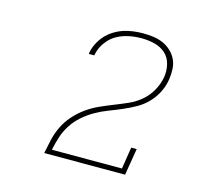

<svg xmlns="http://www.w3.org/2000/svg" viewBox="-82 -936 763 707"><g transform="rotate(15 300.0 -583.0)"><path d="M143 -323V-324Q148 -350 154 -376Q160 -402 172 -427Q184 -452 203 -473.5Q222 -495 245 -511.5Q268 -528 293.5 -539.5Q319 -551 344.5 -561Q370 -571 396 -582.5Q422 -594 443.5 -612.5Q465 -631 478.5 -655.5Q492 -680 497 -707Q497 -707 497 -707Q497 -707 497 -707Q501 -732 495 -756.5Q489 -781 471.5 -796.5Q454 -812 430 -818Q406 -824 380 -824Q364 -824 348 -822Q332 -820 315.5 -815Q299 -810 284 -801Q269 -792 257.5 -779Q246 -766 238.5 -751Q231 -736 228 -719Q228 -719 228 -719Q228 -719 228 -718H207Q207 -719 207 -719Q207 -719 207 -720Q210 -739 218.5 -756.5Q227 -774 240 -789Q253 -804 270.5 -815Q288 -826 306 -832Q324 -838 343 -840.5Q362 -843 380 -843Q400 -843 419.5 -840.5Q439 -838 456.5 -830.5Q474 -823 488 -810Q502 -797 510 -780.5Q518 -764 519 -744Q520 -724 517 -704Q513 -678 501 -654Q489 -630 470 -610.5Q451 -591 427.5 -578Q404 -565 379.5 -554.5Q355 -544 330 -534.5Q305 -525 281.5 -511.5Q258 -498 237.5 -480Q217 -462 202.5 -439.5Q188 -417 180 -392Q172 -367 167 -342H434L447 -425H468L451 -323Z"/></g></svg>

Font: Iosevka Etoile Thin Oblique
Style: Regular
Weight: 100
Italic angle: -9°
Designer: Belleve Invis
Foundry: Belleve Invis
Version: Version 15.5.2; ttfautohint (v1.8.4)